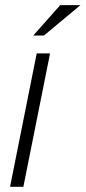

<svg xmlns="http://www.w3.org/2000/svg" viewBox="-20 -718 329 738"><path d="M172.4 -512.7 69.8 0H18.6L121.1 -512.7ZM211.4 -698.2H289.1L148.9 -581.5H107.9Z"/></svg>

Font: Sansation Light
Style: Light Italic
Weight: 300
Designer: Bernd Montag
Version: Version 1.301